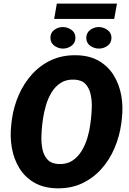

<svg xmlns="http://www.w3.org/2000/svg" viewBox="-20 -1024 710 1054"><path d="M648.9 -372.6 645.5 -343.8Q635.7 -273.9 608.2 -209.7Q580.6 -145.5 535.9 -95.7Q491.2 -45.9 430.2 -17.3Q369.1 11.2 293 9.8Q219.7 8.3 168.2 -21.5Q116.7 -51.3 86.2 -101.1Q55.7 -150.9 44.9 -212.9Q34.2 -274.9 42 -340.8L45.4 -369.6Q55.2 -439 83 -502.7Q110.8 -566.4 155.8 -616.2Q200.7 -666 261.7 -694.1Q322.8 -722.2 398.4 -720.7Q471.2 -719.7 522.5 -689.9Q573.7 -660.2 604.2 -610.6Q634.8 -561 645.8 -499.3Q656.7 -437.5 648.9 -372.6ZM475.6 -340.8 479.5 -371.1Q482.9 -399.9 483.9 -436Q484.9 -472.2 477.5 -506.1Q470.2 -540 449.5 -562.5Q428.7 -585 388.7 -586.9Q344.2 -588.9 313.5 -569.1Q282.7 -549.3 262.9 -516.4Q243.2 -483.4 231.9 -444.8Q220.7 -406.2 215.8 -370.6L211.9 -340.3Q208.5 -311.5 207.3 -275.1Q206.1 -238.8 213.1 -204.6Q220.2 -170.4 241.2 -147.7Q262.2 -125 302.7 -123.5Q346.2 -121.6 377 -141.8Q407.7 -162.1 428 -195.3Q448.2 -228.5 459.7 -267.1Q471.2 -305.7 475.6 -340.8ZM622.1 -1004.4 606.9 -919.9H277.3L292 -1004.4ZM256.8 -814.9Q255.9 -842.8 276.6 -858.9Q297.4 -875 323.2 -875.5Q348.6 -876 370.8 -861.1Q393.1 -846.2 394 -818.4Q395 -790 374 -773.9Q353 -757.8 327.1 -757.3Q301.8 -756.8 279.8 -772Q257.8 -787.1 256.8 -814.9ZM453.6 -814.9Q453.1 -842.8 474.1 -858.9Q495.1 -875 520.5 -875.5Q545.9 -876 568.4 -860.8Q590.8 -845.7 591.8 -818.4Q592.8 -790 571.8 -773.9Q550.8 -757.8 524.9 -757.3Q499 -756.8 476.8 -771.7Q454.6 -786.6 453.6 -814.9Z"/></svg>

Font: Roboto Black
Style: Italic
Weight: 900
Italic angle: -12°
Designer: Christian Robertson
Foundry: Google
Version: Version 3.0; 2020